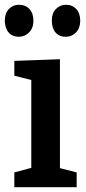

<svg xmlns="http://www.w3.org/2000/svg" viewBox="-28 -784 359 804"><path d="M51 -630Q24 -630 8.5 -647.5Q-7 -665 -8 -697Q-8 -728 9 -746Q26 -764 51 -764Q79 -764 95.5 -746Q112 -728 112 -697Q112 -667 94 -648.5Q76 -630 51 -630ZM189 -699Q189 -729 206.5 -746.5Q224 -764 248 -764Q275 -764 291.5 -746Q308 -728 308 -697Q308 -667 290.5 -648.5Q273 -630 248 -630Q220 -630 204.5 -648Q189 -666 189 -699ZM32 -529 223 -536V-80L293 -62V0H32V-62L103 -81V-449L32 -467Z"/></svg>

Font: Bitter Pro SemiBold
Style: Regular
Weight: 600
Designer: Sol Matas, and Bitter project Authors
Foundry: Sol Matas
Version: Version 1.010